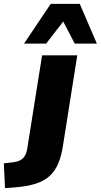

<svg xmlns="http://www.w3.org/2000/svg" viewBox="-121 -786 524 999"><path d="M-95 193 -101 64 -51 58Q-18 54 -1 37Q16 20 21 -14L98 -498H281L207 -30Q199 24 182.5 63.5Q166 103 138 129Q110 155 65.5 169.5Q21 184 -44 189ZM4 -559 143 -766H294L383 -559H268L208 -674L119 -559Z"/></svg>

Font: Nunito Sans 10pt Black
Style: Italic
Weight: 900
Italic angle: -9°
Designer: Vernon Adams
Foundry: Vernon Adams
Version: Version 3.101;gftools[0.9.27]